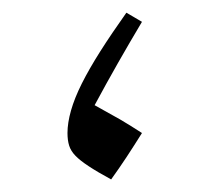

<svg xmlns="http://www.w3.org/2000/svg" viewBox="-20 -282 335 307"><path d="M157.7 4.9Q170.4 -12.7 182.6 -31.2Q194.8 -49.8 207 -69.3Q187.5 -82 171.9 -91.1Q156.2 -100.1 131.3 -113.8Q149.9 -148.4 168.7 -181.4Q187.5 -214.4 207 -247.1L182.1 -261.7Q158.2 -228 140.4 -200Q122.6 -171.9 110.8 -148.4Q99.1 -125 93.5 -105.2Q87.9 -85.4 87.9 -69.3Q87.9 -57.6 90.6 -49.1Q93.3 -40.5 100.6 -33Q107.9 -25.4 121.6 -16.4Q135.3 -7.3 157.7 4.9Z"/></svg>

Font: Pinar-VF-FD
Style: Regular
Weight: 300
Designer: Amin Abedi
Version: Version 3.0